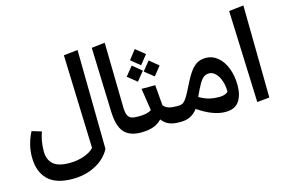

<svg xmlns="http://www.w3.org/2000/svg" viewBox="-118 -1050 2306 1543"><g transform="rotate(-15 1035.5 -278.0)"><path d="M630 52Q609 96 565.5 133.5Q522 171 458 194.5Q394 218 315 218Q176 218 109 151.5Q42 85 42 -37Q42 -139 93 -239L173 -215Q146 -142 146 -56Q146 13 187.5 50.5Q229 88 322 88Q389 88 445 68Q501 48 528 17L502 -760L619 -773Z M734 -760 845 -773 855 -231Q856 -189 865.5 -167.5Q875 -146 895 -138Q915 -130 953 -130L962 -58L942 0Q847 0 801.5 -52Q756 -104 752 -223Z M1279 -58 1259 0Q1207 0 1173.5 -15Q1140 -30 1116 -62Q1087 -30 1044.5 -15Q1002 0 942 0L922 -58L952 -130Q991 -130 1017.5 -135.5Q1044 -141 1063 -154L1035 -338H1149L1163 -168Q1179 -147 1204.5 -138.5Q1230 -130 1269 -130ZM1142 -599 1081 -522 1005 -584 1065 -661ZM1224 -482 1164 -407 1088 -468 1149 -544ZM1083 -477 1022 -401 945 -463 1007 -539Z M1788 -165Q1788 -84 1753.5 -34Q1719 16 1640 16Q1538 16 1413 -70Q1361 0 1276 0H1259L1239 -56L1269 -130H1285Q1305 -130 1319 -136.5Q1333 -143 1348 -162.5Q1363 -182 1383 -221Q1426 -310 1455.5 -356Q1485 -402 1518 -423.5Q1551 -445 1598 -445Q1651 -445 1694.5 -409.5Q1738 -374 1763 -310Q1788 -246 1788 -165ZM1592 -318Q1567 -318 1548.5 -306Q1530 -294 1509.5 -260Q1489 -226 1458 -157Q1508 -129 1545 -121Q1582 -113 1621 -113Q1670 -113 1696 -136Q1697 -186 1682.5 -228Q1668 -270 1643.5 -294Q1619 -318 1592 -318Z M1906 5 1877 -760 1999 -774 2009 -5Z"/></g></svg>

Font: FiraGO Medium
Style: Italic
Weight: 500
Italic angle: -8°
Designer: bBox Type GmbH
Foundry: bBox Type GmbH
Version: Version 1.001